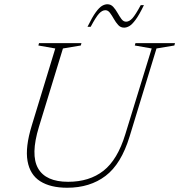

<svg xmlns="http://www.w3.org/2000/svg" viewBox="-20 -873 843 903"><path d="M163 -276Q123 -145 159 -81.5Q195 -18 300.5 -18Q400.5 -18 466.8 -70Q533 -122 569.5 -242L693.5 -645L614 -659L617 -670H803L800 -659L716 -645L589.5 -231Q550 -101.5 476.5 -45.8Q403 10 296 10Q217.5 10 169.2 -20.5Q121 -51 109.5 -115.8Q98 -180.5 129.5 -283L240 -645L160.5 -659L163.5 -670H363L360 -659L276 -645ZM657 -849Q635 -803.5 618.2 -780.8Q601.5 -758 588.5 -750.5Q575.5 -743 563.5 -743Q547 -743 535.8 -755.5Q524.5 -768 515.5 -784Q506.5 -800 497.2 -812.5Q488 -825 475.5 -825Q460.5 -825 445.8 -809Q431 -793 406.5 -747H391.5Q414 -793 430.5 -815.5Q447 -838 460 -845.5Q473 -853 485 -853Q501.5 -853 512.8 -840.5Q524 -828 533 -812Q542 -796 551.2 -783.5Q560.5 -771 573 -771Q588 -771 602.8 -787.2Q617.5 -803.5 642 -849Z"/></svg>

Font: Newsreader Text ExtraLight
Style: Italic
Weight: 275
Italic angle: -17°
Designer: Hugues Gentile
Foundry: Production Type
Version: Version 1.001